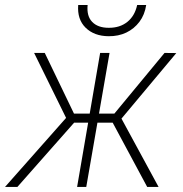

<svg xmlns="http://www.w3.org/2000/svg" viewBox="-52 -737 720 757"><path d="M217.8 -253.4 82.5 -528.3H124.5L239.7 -289.1H319.3L310.5 -253.4ZM241.2 -254.4 16.6 0H-32.2L222.7 -288.1ZM379.9 -528.3 288.1 0H252L342.8 -528.3ZM643.1 -527.8 413.6 -253.4H319.3L322.3 -289.1H398.9L596.7 -528.3ZM528.3 0 389.6 -258.3 416.5 -288.6 573.2 0ZM488.8 -717.3H524.4Q518.6 -678.7 497.8 -651.1Q477.1 -623.5 446 -608.6Q415 -593.8 376 -594.2Q319.3 -594.7 285.6 -627.7Q252 -660.6 256.3 -717.3H293.5Q289.1 -673.8 311.5 -650.6Q334 -627.4 376.5 -627.4Q420.4 -627 450 -650.6Q479.5 -674.3 488.8 -717.3Z"/></svg>

Font: Roboto Condensed ExtraLight
Style: Italic
Weight: 250
Italic angle: -12°
Designer: Christian Robertson
Foundry: Google
Version: Version 3.008; 2023